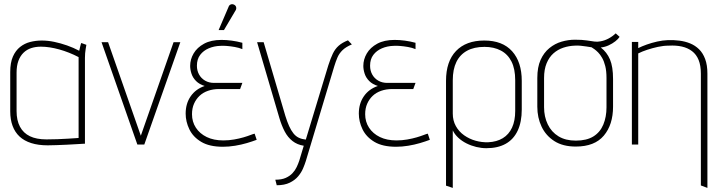

<svg xmlns="http://www.w3.org/2000/svg" viewBox="-20 -706 3512 938"><path d="M402 -487 377 -496Q375 -492 372 -479.5Q369 -467 367 -458Q339 -473 307.5 -484Q276 -495 245 -501.5Q214 -508 184 -508Q155 -508 127.5 -501Q100 -494 78 -476.5Q56 -459 43 -429.5Q30 -400 30 -354V-162Q30 -122 41.5 -91Q53 -60 75.5 -39Q98 -18 132.5 -7Q167 4 213 4Q232 4 256.5 3Q281 2 305.5 1Q330 0 351 -1.5Q372 -3 384 -3.5Q396 -4 395 -4V-423Q395 -446 398.5 -466.5Q402 -487 402 -487ZM61 -163V-351Q61 -385 70 -409Q79 -433 95 -448.5Q111 -464 132.5 -471Q154 -478 180 -478Q201 -478 223.5 -474.5Q246 -471 269.5 -464.5Q293 -458 317 -448.5Q341 -439 364 -427V-32Q365 -32 350 -31Q335 -30 311.5 -28.5Q288 -27 260.5 -26Q233 -25 207 -25Q158 -25 126 -40.5Q94 -56 77.5 -87Q61 -118 61 -163Z M476 -500 651 0H685L861 -500H828L668 -43L508 -500Z M1164 -466V-497Q1138 -504 1112 -507.5Q1086 -511 1062 -511Q1011 -511 977 -492.5Q943 -474 926 -445Q909 -416 909 -384Q909 -366 915.5 -346Q922 -326 938 -310Q954 -294 980 -286Q936 -271 911.5 -235.5Q887 -200 887 -151Q887 -112 905 -74.5Q923 -37 963 -13Q1003 11 1069 11Q1098 11 1128.5 6Q1159 1 1186 -7Q1213 -15 1234 -23L1224 -53Q1218 -52 1204 -46.5Q1190 -41 1169.5 -35Q1149 -29 1123.5 -24.5Q1098 -20 1071 -20Q1024 -20 990 -36.5Q956 -53 937 -82Q918 -111 918 -148Q918 -177 928 -199.5Q938 -222 955 -238Q972 -254 996.5 -262.5Q1021 -271 1050 -271H1153L1164 -301H1026Q1001 -301 982 -312Q963 -323 952.5 -342Q942 -361 942 -385Q942 -417 958 -438Q974 -459 1000 -470Q1026 -481 1056 -482Q1070 -483 1088.5 -481.5Q1107 -480 1127 -476.5Q1147 -473 1164 -466ZM1129 -652Q1133 -657 1134 -663Q1135 -669 1132.5 -674.5Q1130 -680 1124 -683Q1118 -686 1112.5 -685.5Q1107 -685 1102.5 -681.5Q1098 -678 1096 -671L1048 -559H1074Z M1699 -489 1680 -509Q1652 -498 1634.5 -482.5Q1617 -467 1606 -444Q1595 -421 1584 -387L1474 -24Q1455 -26 1440 -33Q1425 -40 1413.5 -54.5Q1402 -69 1392.5 -90Q1383 -111 1374 -140L1268 -500H1236L1345 -129Q1356 -92 1371 -63.5Q1386 -35 1409 -17Q1432 1 1464 6L1442 79Q1437 94 1429.5 110Q1422 126 1409 140Q1396 154 1376 163Q1356 172 1325 172L1332 199Q1370 199 1395.5 186.5Q1421 174 1436.5 155.5Q1452 137 1460.5 117Q1469 97 1474 81L1613 -382Q1620 -405 1628.5 -425Q1637 -445 1653.5 -461Q1670 -477 1699 -489Z M2010 -466V-497Q1984 -504 1958 -507.5Q1932 -511 1908 -511Q1857 -511 1823 -492.5Q1789 -474 1772 -445Q1755 -416 1755 -384Q1755 -366 1761.5 -346Q1768 -326 1784 -310Q1800 -294 1826 -286Q1782 -271 1757.5 -235.5Q1733 -200 1733 -151Q1733 -112 1751 -74.5Q1769 -37 1809 -13Q1849 11 1915 11Q1944 11 1974.5 6Q2005 1 2032 -7Q2059 -15 2080 -23L2070 -53Q2064 -52 2050 -46.5Q2036 -41 2015.5 -35Q1995 -29 1969.5 -24.5Q1944 -20 1917 -20Q1870 -20 1836 -36.5Q1802 -53 1783 -82Q1764 -111 1764 -148Q1764 -177 1774 -199.5Q1784 -222 1801 -238Q1818 -254 1842.5 -262.5Q1867 -271 1896 -271H1999L2010 -301H1872Q1847 -301 1828 -312Q1809 -323 1798.5 -342Q1788 -361 1788 -385Q1788 -417 1804 -438Q1820 -459 1846 -470Q1872 -481 1902 -482Q1916 -483 1934.5 -481.5Q1953 -480 1973 -476.5Q1993 -473 2010 -466Z M2529 -171V-311Q2529 -403 2482 -455.5Q2435 -508 2346 -508Q2257 -508 2208 -457Q2159 -406 2159 -311V201L2192 212V-69Q2201 -50 2218.5 -33.5Q2236 -17 2259 -5.5Q2282 6 2307 12Q2332 18 2356 18Q2412 18 2450.5 -3.5Q2489 -25 2509 -67.5Q2529 -110 2529 -171ZM2497 -314V-164Q2497 -116 2481.5 -82.5Q2466 -49 2436.5 -31Q2407 -13 2365 -11Q2334 -10 2303.5 -18.5Q2273 -27 2247.5 -45Q2222 -63 2207 -90Q2192 -117 2192 -151V-314Q2192 -367 2209.5 -403Q2227 -439 2261.5 -458Q2296 -477 2347 -477Q2393 -477 2427 -459Q2461 -441 2479 -405Q2497 -369 2497 -314Z M3007 -526 2988 -543Q2971 -527 2951.5 -517Q2932 -507 2913 -504Q2899 -501 2884 -503Q2869 -505 2846.5 -508.5Q2824 -512 2789 -512Q2756 -512 2723.5 -502.5Q2691 -493 2664 -471Q2637 -449 2621 -413.5Q2605 -378 2605 -325V-185Q2605 -131 2626 -87Q2647 -43 2688.5 -16.5Q2730 10 2793 10Q2885 10 2930 -43.5Q2975 -97 2975 -185V-320Q2975 -380 2960 -415.5Q2945 -451 2915 -474Q2935 -476 2953.5 -484.5Q2972 -493 2986.5 -504.5Q3001 -516 3007 -526ZM2943 -325V-182Q2943 -135 2927.5 -97.5Q2912 -60 2879 -39.5Q2846 -19 2793 -19Q2743 -19 2708.5 -40Q2674 -61 2656 -98.5Q2638 -136 2638 -182V-325Q2638 -367 2650.5 -397Q2663 -427 2684 -445.5Q2705 -464 2732 -473Q2759 -482 2788 -483Q2803 -484 2817 -482.5Q2831 -481 2844.5 -479Q2858 -477 2870 -475Q2875 -472 2883.5 -466Q2892 -460 2902 -450Q2912 -440 2921.5 -423.5Q2931 -407 2937 -383Q2943 -359 2943 -325Z M3404 -346V200L3436 212V-346Q3436 -388 3425 -417.5Q3414 -447 3395 -465.5Q3376 -484 3351.5 -494Q3327 -504 3299 -507.5Q3271 -511 3243 -510Q3217 -509 3190.5 -503Q3164 -497 3140 -488.5Q3116 -480 3098 -471V-501H3067V0H3098V-445Q3118 -455 3142.5 -463Q3167 -471 3194 -477Q3221 -483 3248 -483Q3283 -485 3311.5 -478.5Q3340 -472 3361 -456Q3382 -440 3393 -413Q3404 -386 3404 -346Z"/></svg>

Font: Advent Pro ExtraLight
Style: Regular
Weight: 250
Version: Version 3.000